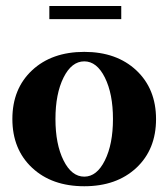

<svg xmlns="http://www.w3.org/2000/svg" viewBox="-20 -613 564 644"><path d="M145.5 -548.8V-592.8H386.7V-548.8ZM262.7 11.7Q153.8 11.7 87.6 -50.3Q21.5 -112.3 21.5 -213.9Q21.5 -315.4 87.6 -377.2Q153.8 -439 262.7 -439Q371.1 -439 437.3 -377Q503.4 -314.9 503.4 -213.4Q503.4 -111.8 437.3 -50Q371.1 11.7 262.7 11.7ZM262.7 -20.5Q304.7 -20.5 331.8 -75Q358.9 -129.4 358.9 -213.9Q358.9 -298.3 331.8 -352.8Q304.7 -407.2 262.7 -407.2Q220.2 -407.2 193.1 -352.8Q166 -298.3 166 -213.9Q166 -129.4 193.1 -75Q220.2 -20.5 262.7 -20.5Z"/></svg>

Font: Elstob 14pt
Style: Bold
Weight: 700
Designer: Peter S. Baker
Version: Version 1.015